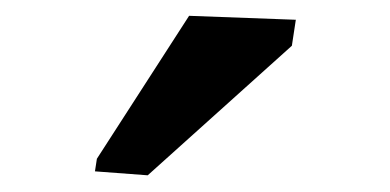

<svg xmlns="http://www.w3.org/2000/svg" viewBox="-20 -835 484 238"><path d="M100.1 -638.2 214.4 -815.4 346.7 -810.5 341.8 -778.3 163.1 -617.7 97.7 -622.6Z"/></svg>

Font: NoticiaText-BoldItalic
Style: Bold Italic
Weight: 700
Italic angle: -8°
Designer: JM Sole
Foundry: JM Sole
Version: Version 1.003